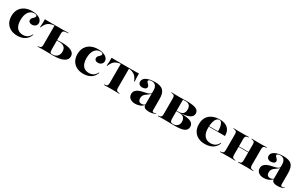

<svg xmlns="http://www.w3.org/2000/svg" viewBox="197 -1677 4601 2934"><g transform="rotate(30 2497.5 -209.5)"><path d="M270.2 11.3Q202.4 11.3 151.6 -14.9Q100.8 -41.1 72.6 -89.9Q44.4 -138.7 44.4 -206.5Q44.4 -276.6 74.2 -326.6Q104 -376.6 158.5 -403.2Q212.9 -429.8 287.1 -429.8Q337.9 -429.8 377.4 -416.1Q416.9 -402.4 439.9 -378.2Q462.9 -354 462.9 -321Q462.9 -287.9 439.1 -267.3Q415.3 -246.8 379.8 -246.8Q352.4 -246.8 335.9 -260.1Q319.4 -273.4 319.4 -296Q319.4 -318.5 333.5 -333.1Q347.6 -347.6 361.7 -360.9Q375.8 -374.2 375.8 -390.3Q375.8 -402.4 363.3 -409.3Q350.8 -416.1 330.6 -416.1Q266.9 -416.1 231 -363.7Q195.2 -311.3 195.2 -224.2Q195.2 -135.5 231.5 -89.1Q267.7 -42.7 337.9 -42.7Q383.9 -42.7 416.9 -63.7Q450 -84.7 471 -128.2L478.2 -122.6Q454 -55.6 400.4 -22.2Q346.8 11.3 270.2 11.3Z M688.7 -209.7V-413.7L699.2 -408.1H717.7Q651.6 -408.1 612.5 -390.7Q573.4 -373.4 552 -343.5Q530.6 -313.7 516.1 -277.4H507.3Q511.3 -314.5 512.9 -350Q514.5 -385.5 512.9 -418.5Q537.1 -417.7 560.5 -417.3Q583.9 -416.9 608.1 -416.9H717.7H765.3H761.3Q792.7 -416.9 818.1 -416.9Q843.5 -416.9 869.8 -417.7Q896 -418.5 929 -419.4V-410.5L900.8 -408.9Q874.2 -407.3 859.3 -401.6Q844.4 -396 839.1 -384.3Q833.9 -372.6 833.9 -350.8V-209.7ZM761.3 -2.4Q724.2 -2.4 695.6 -2Q666.9 -1.6 625 0V-8.9L636.3 -9.7Q666.1 -12.1 677.4 -25Q688.7 -37.9 688.7 -68.5V-209.7H833.9V-82.3Q833.9 -51.6 837.1 -35.9Q840.3 -20.2 849.6 -14.9Q858.9 -9.7 876.6 -9.7H879Q932.3 -9.7 962.9 -40.3Q993.5 -71 993.5 -124.2Q993.5 -175.8 963.3 -202.4Q933.1 -229 874.2 -229Q860.5 -229 846.4 -227.8Q832.3 -226.6 811.3 -223.4V-231.5Q837.9 -236.3 861.7 -238.3Q885.5 -240.3 912.9 -240.3Q1025.8 -240.3 1083.9 -210.9Q1141.9 -181.5 1141.9 -124.2Q1141.9 -63.7 1079 -31.9Q1016.1 0 896 0Q863.7 0 831.5 -1.2Q799.2 -2.4 761.3 -2.4Z M1434.7 11.3Q1366.9 11.3 1316.1 -14.9Q1265.3 -41.1 1237.1 -89.9Q1208.9 -138.7 1208.9 -206.5Q1208.9 -276.6 1238.7 -326.6Q1268.5 -376.6 1323 -403.2Q1377.4 -429.8 1451.6 -429.8Q1502.4 -429.8 1541.9 -416.1Q1581.5 -402.4 1604.4 -378.2Q1627.4 -354 1627.4 -321Q1627.4 -287.9 1603.6 -267.3Q1579.8 -246.8 1544.4 -246.8Q1516.9 -246.8 1500.4 -260.1Q1483.9 -273.4 1483.9 -296Q1483.9 -318.5 1498 -333.1Q1512.1 -347.6 1526.2 -360.9Q1540.3 -374.2 1540.3 -390.3Q1540.3 -402.4 1527.8 -409.3Q1515.3 -416.1 1495.2 -416.1Q1431.5 -416.1 1395.6 -363.7Q1359.7 -311.3 1359.7 -224.2Q1359.7 -135.5 1396 -89.1Q1432.3 -42.7 1502.4 -42.7Q1548.4 -42.7 1581.5 -63.7Q1614.5 -84.7 1635.5 -128.2L1642.7 -122.6Q1618.5 -55.6 1564.9 -22.2Q1511.3 11.3 1434.7 11.3Z M1930.6 -2.4Q1893.5 -2.4 1864.9 -2Q1836.3 -1.6 1794.4 0V-8.9L1805.6 -9.7Q1835.5 -12.1 1846.8 -25Q1858.1 -37.9 1858.1 -68.5V-209.7H2003.2V-68.5Q2003.2 -37.9 2014.9 -25Q2026.6 -12.1 2055.6 -9.7L2066.9 -8.9V0Q2026.6 -1.6 1997.6 -2Q1968.5 -2.4 1930.6 -2.4ZM1894.4 -408.1Q1828.2 -408.1 1789.1 -390.7Q1750 -373.4 1728.6 -343.5Q1707.3 -313.7 1692.7 -277.4H1683.9Q1687.9 -314.5 1689.5 -350Q1691.1 -385.5 1689.5 -418.5Q1713.7 -417.7 1737.1 -417.3Q1760.5 -416.9 1784.7 -416.9H1894.4H1967.7H2077.4Q2101.6 -416.9 2125 -417.3Q2148.4 -417.7 2172.6 -418.5Q2171 -385.5 2172.6 -350Q2174.2 -314.5 2177.4 -277.4H2168.5Q2154.8 -313.7 2133.1 -343.1Q2111.3 -372.6 2072.2 -390.3Q2033.1 -408.1 1967.7 -408.1ZM1858.1 -209.7V-411.3H2003.2V-209.7Z M2494.4 -209.7V-304Q2494.4 -358.9 2470.6 -387.9Q2446.8 -416.9 2402.4 -416.9Q2377.4 -416.9 2360.9 -408.9Q2344.4 -400.8 2344.4 -387.9Q2344.4 -375.8 2356.9 -364.1Q2369.4 -352.4 2381.5 -338.7Q2393.5 -325 2393.5 -306.5Q2393.5 -285.5 2373 -272.2Q2352.4 -258.9 2320.2 -258.9Q2287.1 -258.9 2267.7 -276.2Q2248.4 -293.5 2248.4 -321.8Q2248.4 -354.8 2273.4 -379Q2298.4 -403.2 2343.5 -416.5Q2388.7 -429.8 2450 -429.8Q2554.8 -429.8 2597.2 -385.9Q2639.5 -341.9 2639.5 -239.5V-209.7ZM2349.2 11.3Q2294.4 11.3 2259.7 -15.7Q2225 -42.7 2225 -87.9Q2225 -126.6 2244.8 -149.6Q2264.5 -172.6 2294.8 -185.5Q2325 -198.4 2359.7 -206Q2394.4 -213.7 2425 -221Q2455.6 -228.2 2475.4 -240.7Q2495.2 -253.2 2495.2 -275.8L2496.8 -261.3Q2494.4 -244.4 2481 -232.3Q2467.7 -220.2 2450 -208.9Q2432.3 -197.6 2415.3 -183.9Q2398.4 -170.2 2387.1 -151.2Q2375.8 -132.3 2375.8 -103.2Q2375.8 -71 2391.1 -53.6Q2406.5 -36.3 2434.7 -36.3Q2453.2 -36.3 2469.8 -42.7Q2486.3 -49.2 2496.8 -62.1L2497.6 -53.2Q2471 -20.2 2432.7 -4.4Q2394.4 11.3 2349.2 11.3ZM2639.5 -45.2Q2639.5 -27.4 2644.8 -20.2Q2650 -12.9 2662.9 -12.9Q2671.8 -12.9 2681.5 -16.5Q2691.1 -20.2 2701.6 -27.4L2705.6 -20.2Q2683.9 -4 2657.3 3.6Q2630.6 11.3 2594.4 11.3Q2545.2 11.3 2519.8 -4.8Q2494.4 -21 2494.4 -56.5V-209.7H2639.5Z M2882.3 -2.4Q2844.4 -2.4 2815.7 -2Q2787.1 -1.6 2746 0V-8.9L2757.3 -9.7Q2786.3 -12.1 2798 -25Q2809.7 -37.9 2809.7 -68.5V-350.8Q2809.7 -381.5 2798 -394.4Q2786.3 -407.3 2757.3 -409.7L2746 -410.5V-419.4Q2787.1 -417.7 2815.7 -417.3Q2844.4 -416.9 2882.3 -416.9Q2913.7 -416.9 2944.4 -418.1Q2975 -419.4 3023.4 -419.4Q3132.3 -419.4 3181.5 -396.4Q3230.6 -373.4 3230.6 -323.4Q3230.6 -274.2 3183.9 -247.2Q3137.1 -220.2 3034.7 -212.9V-212.1Q3155.6 -209.7 3207.3 -185.1Q3258.9 -160.5 3258.9 -104.8Q3258.9 -49.2 3208.5 -24.6Q3158.1 0 3043.5 0Q3007.3 0 2962.9 -1.2Q2918.5 -2.4 2882.3 -2.4ZM2954.8 -82.3Q2954.8 -51.6 2960.1 -35.9Q2965.3 -20.2 2980.2 -14.9Q2995.2 -9.7 3024.2 -9.7H3004.8Q3054.8 -9.7 3082.7 -35.9Q3110.5 -62.1 3110.5 -108.1Q3110.5 -157.3 3083.9 -181.9Q3057.3 -206.5 3003.2 -206.5H2930.6V-215.3H2986.3Q3040.3 -215.3 3066.1 -239.5Q3091.9 -263.7 3091.9 -314.5Q3091.9 -360.5 3069.4 -384.7Q3046.8 -408.9 3002.4 -408.9H2952.4L2954.8 -410.5Z M3578.2 11.3Q3510.5 11.3 3459.3 -14.9Q3408.1 -41.1 3379.8 -90.3Q3351.6 -139.5 3351.6 -208.1Q3351.6 -284.7 3384.3 -333.5Q3416.9 -382.3 3472.2 -406Q3527.4 -429.8 3596 -429.8Q3652.4 -429.8 3695.6 -411.3Q3738.7 -392.7 3763.3 -353.2Q3787.9 -313.7 3787.9 -249.2H3458.9L3457.3 -258.1H3660.5Q3661.3 -303.2 3653.6 -339.9Q3646 -376.6 3631 -398.8Q3616.1 -421 3592.7 -421Q3560.5 -421 3535.5 -384.7Q3510.5 -348.4 3502.4 -257.3L3503.2 -255.6Q3502.4 -247.6 3502.4 -238.7Q3502.4 -229.8 3502.4 -221Q3502.4 -138.7 3539.5 -90.7Q3576.6 -42.7 3649.2 -42.7Q3696.8 -42.7 3730.2 -62.9Q3763.7 -83.1 3787.1 -128.2L3794.4 -122.6Q3770.2 -55.6 3714.5 -22.2Q3658.9 11.3 3578.2 11.3Z M4293.5 -2.4Q4257.3 -2.4 4229.4 -2Q4201.6 -1.6 4160.5 0V-8.9L4170.2 -9.7Q4198.4 -12.1 4209.7 -24.6Q4221 -37.1 4221 -68.5V-209.7H4366.1V-68.5Q4366.1 -37.9 4377.4 -25Q4388.7 -12.1 4418.5 -9.7L4429.8 -8.9V0Q4388.7 -1.6 4359.7 -2Q4330.6 -2.4 4293.5 -2.4ZM3979 -2.4Q3941.1 -2.4 3912.5 -2Q3883.9 -1.6 3842.7 0V-8.9L3854 -9.7Q3883.1 -12.1 3894.8 -25Q3906.5 -37.9 3906.5 -68.5V-350.8Q3906.5 -381.5 3894.8 -394.4Q3883.1 -407.3 3854 -409.7L3842.7 -410.5V-419.4Q3883.9 -417.7 3912.5 -417.3Q3941.1 -416.9 3979 -416.9Q4015.3 -416.9 4043.1 -417.3Q4071 -417.7 4111.3 -419.4V-410.5L4101.6 -409.7Q4073.4 -407.3 4062.5 -394.8Q4051.6 -382.3 4051.6 -350.8V-68.5Q4051.6 -37.1 4062.5 -24.6Q4073.4 -12.1 4101.6 -9.7L4111.3 -8.9V0Q4071 -1.6 4043.1 -2Q4015.3 -2.4 3979 -2.4ZM4221 -209.7V-350.8Q4221 -382.3 4209.7 -394.8Q4198.4 -407.3 4170.2 -409.7L4160.5 -410.5V-419.4Q4201.6 -417.7 4229.4 -417.3Q4257.3 -416.9 4293.5 -416.9Q4330.6 -416.9 4359.7 -417.3Q4388.7 -417.7 4429.8 -419.4V-410.5L4418.5 -409.7Q4388.7 -407.3 4377.4 -394.4Q4366.1 -381.5 4366.1 -350.8V-209.7ZM4003.2 -209.7V-218.5H4270.2V-209.7Z M4762.1 -209.7V-304Q4762.1 -358.9 4738.3 -387.9Q4714.5 -416.9 4670.2 -416.9Q4645.2 -416.9 4628.6 -408.9Q4612.1 -400.8 4612.1 -387.9Q4612.1 -375.8 4624.6 -364.1Q4637.1 -352.4 4649.2 -338.7Q4661.3 -325 4661.3 -306.5Q4661.3 -285.5 4640.7 -272.2Q4620.2 -258.9 4587.9 -258.9Q4554.8 -258.9 4535.5 -276.2Q4516.1 -293.5 4516.1 -321.8Q4516.1 -354.8 4541.1 -379Q4566.1 -403.2 4611.3 -416.5Q4656.5 -429.8 4717.7 -429.8Q4822.6 -429.8 4864.9 -385.9Q4907.3 -341.9 4907.3 -239.5V-209.7ZM4616.9 11.3Q4562.1 11.3 4527.4 -15.7Q4492.7 -42.7 4492.7 -87.9Q4492.7 -126.6 4512.5 -149.6Q4532.3 -172.6 4562.5 -185.5Q4592.7 -198.4 4627.4 -206Q4662.1 -213.7 4692.7 -221Q4723.4 -228.2 4743.1 -240.7Q4762.9 -253.2 4762.9 -275.8L4764.5 -261.3Q4762.1 -244.4 4748.8 -232.3Q4735.5 -220.2 4717.7 -208.9Q4700 -197.6 4683.1 -183.9Q4666.1 -170.2 4654.8 -151.2Q4643.5 -132.3 4643.5 -103.2Q4643.5 -71 4658.9 -53.6Q4674.2 -36.3 4702.4 -36.3Q4721 -36.3 4737.5 -42.7Q4754 -49.2 4764.5 -62.1L4765.3 -53.2Q4738.7 -20.2 4700.4 -4.4Q4662.1 11.3 4616.9 11.3ZM4907.3 -45.2Q4907.3 -27.4 4912.5 -20.2Q4917.7 -12.9 4930.6 -12.9Q4939.5 -12.9 4949.2 -16.5Q4958.9 -20.2 4969.4 -27.4L4973.4 -20.2Q4951.6 -4 4925 3.6Q4898.4 11.3 4862.1 11.3Q4812.9 11.3 4787.5 -4.8Q4762.1 -21 4762.1 -56.5V-209.7H4907.3Z"/></g></svg>

Font: Playfair 144pt SemiExpanded Black
Style: Regular
Weight: 900
Width: 6
Designer: Claus Eggers Sørensen
Foundry: Claus Eggers Sørensen
Version: Version 2.203